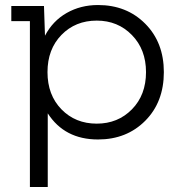

<svg xmlns="http://www.w3.org/2000/svg" viewBox="-20 -550 718 764"><path d="M370 -530Q484 -530 558 -455.5Q632 -381 632 -263Q632 -144 558 -69.5Q484 5 370 5Q237 5 170 -99V194H99V-466H25V-526H155L159 -408Q190 -467 245.5 -498.5Q301 -530 370 -530ZM365 -58Q449 -58 505 -115Q561 -172 561 -263Q561 -353 505 -410.5Q449 -468 365 -468Q280 -468 224.5 -411Q169 -354 169 -263Q169 -172 224.5 -115Q280 -58 365 -58Z"/></svg>

Font: mBank
Style: Regular
Weight: 400
Designer: Julieta Ulanovsky
Foundry: Julieta Ulanovsky
Version: Version 7.200;PS 007.200;hotconv 1.0.88;makeotf.lib2.5.64775